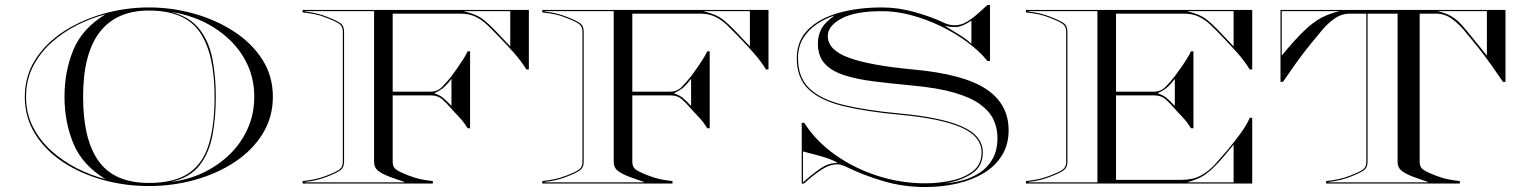

<svg xmlns="http://www.w3.org/2000/svg" viewBox="-20 -740 6103 774"><path d="M580 10Q483.5 10 394 -15Q304.5 -40 233.8 -86.8Q163 -133.5 121.5 -200.2Q80 -267 80 -350Q80 -433.5 122.5 -500Q165 -566.5 237 -613.2Q309 -660 398 -685Q487 -710 580 -710Q673 -710 762 -685Q851 -660 923 -613.2Q995 -566.5 1037.5 -500Q1080 -433.5 1080 -350Q1080 -267 1038.5 -200.2Q997 -133.5 926.2 -86.8Q855.5 -40 766 -15Q676.5 10 580 10ZM580 -697.5Q449.5 -697.5 382.2 -610.8Q315 -524 315 -350Q315 -176 378.5 -89.2Q442 -2.5 580 -2.5Q682 -2.5 739.8 -41Q797.5 -79.5 821.2 -156.8Q845 -234 845 -350Q845 -524 785.2 -610.8Q725.5 -697.5 580 -697.5ZM850 -350Q850 -266.5 836.5 -194.8Q823 -123 784.5 -73.5Q746 -24 670 -7Q737.5 -15 797.8 -43.2Q858 -71.5 904.8 -116.5Q951.5 -161.5 978.2 -220.8Q1005 -280 1005 -350Q1005 -420 978 -478.5Q951 -537 904 -581.2Q857 -625.5 796.8 -653.8Q736.5 -682 670 -692Q744.5 -672.5 783.2 -623.5Q822 -574.5 836 -504Q850 -433.5 850 -350ZM240 -350Q240 -453 276 -539.5Q312 -626 405 -682Q346 -667 289.2 -638Q232.5 -609 186.2 -567.2Q140 -525.5 112.5 -471Q85 -416.5 85 -350Q85 -283.5 112.5 -229Q140 -174.5 186.2 -132.8Q232.5 -91 289.2 -62Q346 -33 405 -18Q312 -74.5 276 -161Q240 -247.5 240 -350Z M1200 -690V-700H2112V-460H2102Q2080 -495.5 2051.2 -527.8Q2022.5 -560 1989 -594.5Q1966.5 -618 1945 -638.8Q1923.5 -659.5 1897.8 -672.2Q1872 -685 1836 -685H1563V-370.5H1716Q1743.5 -370.5 1762.8 -390.2Q1782 -410 1799 -431.5Q1808 -443.5 1821 -461.8Q1834 -480 1846.2 -499.2Q1858.5 -518.5 1865 -533H1875V-223H1865Q1850 -248 1831 -267.8Q1812 -287.5 1795 -307Q1779 -325.5 1761.8 -340.5Q1744.5 -355.5 1716 -355.5H1563V-87.5Q1563 -67 1576.2 -57Q1589.5 -47 1627 -32.5Q1651.5 -23 1673 -18.2Q1694.5 -13.5 1725 -10V0H1200V-10Q1230.5 -13.5 1252 -18.2Q1273.5 -23 1298 -32.5Q1335.5 -47 1348.8 -57Q1362 -67 1362 -87.5V-612.5Q1362 -633 1348.8 -643Q1335.5 -653 1298 -667.5Q1273.5 -677.5 1252 -682Q1230.5 -686.5 1200 -690ZM1849.5 -695Q1877 -688 1895.5 -680.2Q1914 -672.5 1931.8 -658.5Q1949.5 -644.5 1973.8 -619.5Q1998 -594.5 2037 -553V-695ZM1730.5 -364Q1750.5 -357.5 1764 -347.2Q1777.5 -337 1800 -313V-422Q1778.5 -394.5 1764 -383.5Q1749.5 -372.5 1730.5 -364ZM1610 -6.5Q1590.5 -13.5 1577 -18Q1563.5 -22.5 1549 -28Q1519.5 -39.5 1503.8 -52Q1488 -64.5 1488 -87.5V-695H1210V-693.5Q1237 -690.5 1258 -685.2Q1279 -680 1300.5 -671.5Q1337.5 -657 1352.2 -646.5Q1367 -636 1367 -612.5V-87.5Q1367 -64.5 1352.2 -53.8Q1337.5 -43 1300.5 -28.5Q1279 -20 1258 -14.8Q1237 -9.5 1210 -6.5V-5H1610Z M2166 -690V-700H3078V-460H3068Q3046 -495.5 3017.2 -527.8Q2988.5 -560 2955 -594.5Q2932.5 -618 2911 -638.8Q2889.5 -659.5 2863.8 -672.2Q2838 -685 2802 -685H2529V-370.5H2682Q2709.5 -370.5 2728.8 -390.2Q2748 -410 2765 -431.5Q2774 -443.5 2787 -461.8Q2800 -480 2812.2 -499.2Q2824.5 -518.5 2831 -533H2841V-223H2831Q2816 -248 2797 -267.8Q2778 -287.5 2761 -307Q2745 -325.5 2727.8 -340.5Q2710.5 -355.5 2682 -355.5H2529V-87.5Q2529 -67 2542.2 -57Q2555.5 -47 2593 -32.5Q2617.5 -23 2639 -18.2Q2660.5 -13.5 2691 -10V0H2166V-10Q2196.5 -13.5 2218 -18.2Q2239.5 -23 2264 -32.5Q2301.5 -47 2314.8 -57Q2328 -67 2328 -87.5V-612.5Q2328 -633 2314.8 -643Q2301.5 -653 2264 -667.5Q2239.5 -677.5 2218 -682Q2196.5 -686.5 2166 -690ZM2815.5 -695Q2843 -688 2861.5 -680.2Q2880 -672.5 2897.8 -658.5Q2915.5 -644.5 2939.8 -619.5Q2964 -594.5 3003 -553V-695ZM2696.5 -364Q2716.5 -357.5 2730 -347.2Q2743.5 -337 2766 -313V-422Q2744.5 -394.5 2730 -383.5Q2715.5 -372.5 2696.5 -364ZM2576 -6.5Q2556.5 -13.5 2543 -18Q2529.5 -22.5 2515 -28Q2485.5 -39.5 2469.8 -52Q2454 -64.5 2454 -87.5V-695H2176V-693.5Q2203 -690.5 2224 -685.2Q2245 -680 2266.5 -671.5Q2303.5 -657 2318.2 -646.5Q2333 -636 2333 -612.5V-87.5Q2333 -64.5 2318.2 -53.8Q2303.5 -43 2266.5 -28.5Q2245 -20 2224 -14.8Q2203 -9.5 2176 -6.5V-5H2576Z M3961 -720H3971V-494H3961Q3927.5 -535 3878.2 -571.2Q3829 -607.5 3771 -635.2Q3713 -663 3652.8 -679Q3592.5 -695 3536.5 -695Q3427 -695 3372 -665.2Q3317 -635.5 3317 -595Q3317 -538 3402.8 -507Q3488.5 -476 3660 -460Q3864 -441.5 3955 -381.2Q4046 -321 4046 -215Q4046 -157 4019.2 -113.8Q3992.5 -70.5 3945.8 -42.2Q3899 -14 3838.2 0Q3777.5 14 3709.5 14Q3621.5 14 3541 -9.8Q3460.5 -33.5 3389 -68.5Q3383.5 -71 3374.8 -74.2Q3366 -77.5 3355 -77.5Q3323 -77.5 3287.5 -53.2Q3252 -29 3221 0H3212V-245H3222Q3269.5 -170.5 3347 -115.8Q3424.5 -61 3518.5 -31Q3612.5 -1 3709.5 -1Q3765 -1 3817.2 -12.5Q3869.5 -24 3903.2 -51Q3937 -78 3937 -125Q3937 -190.5 3854.5 -226.5Q3772 -262.5 3607 -277.5Q3471.5 -290 3379 -312.5Q3286.5 -335 3239.2 -380.2Q3192 -425.5 3192 -505Q3192 -575 3237.2 -620.5Q3282.5 -666 3360.5 -688Q3438.5 -710 3536.5 -710Q3601.5 -710 3669.2 -690.8Q3737 -671.5 3787 -647.5Q3796 -643 3807.5 -640.5Q3819 -638 3827.5 -638Q3854 -638 3877.5 -652Q3901 -666 3922 -685.2Q3943 -704.5 3961 -720ZM3345 -678Q3307 -665.5 3273.2 -643Q3239.5 -620.5 3218.2 -586.5Q3197 -552.5 3197 -505Q3197 -427.5 3243 -383.5Q3289 -339.5 3380.2 -317.2Q3471.5 -295 3607 -282.5Q3772 -267.5 3857 -230.5Q3942 -193.5 3942 -125Q3942 -69.5 3898 -40.2Q3854 -11 3789.5 -1Q3822 -3 3858.5 -12.5Q3895 -22 3927.5 -42.5Q3960 -63 3980.5 -97.8Q4001 -132.5 4001 -185Q4001 -223 3985.5 -256.8Q3970 -290.5 3932.5 -318.5Q3895 -346.5 3828.5 -366Q3762 -385.5 3660 -395Q3574.5 -403 3504 -411.8Q3433.5 -420.5 3382.8 -437Q3332 -453.5 3304.5 -483.8Q3277 -514 3277 -565Q3277 -594.5 3290 -621.2Q3303 -648 3345 -678ZM3787.5 -636.5Q3813.5 -620.5 3843.5 -602.2Q3873.5 -584 3896 -564V-657Q3860.5 -632.5 3835.2 -631.2Q3810 -630 3787.5 -636.5ZM3357 -82.5Q3340.5 -94 3312 -103.2Q3283.5 -112.5 3256.5 -119.2Q3229.5 -126 3217 -129.5V-4.5Q3248.5 -33.5 3285.2 -59.2Q3322 -85 3357 -82.5Z M4116 -690V-700H5028V-460H5018Q4996 -495.5 4967.2 -527.8Q4938.5 -560 4905 -594.5Q4882.5 -618 4861 -638.8Q4839.5 -659.5 4813.8 -672.2Q4788 -685 4752 -685H4479V-370.5H4632Q4659.5 -370.5 4678.8 -390.2Q4698 -410 4715 -431.5Q4724 -443.5 4737 -461.8Q4750 -480 4762.2 -499.2Q4774.5 -518.5 4781 -533H4791V-223H4781Q4766 -248 4747 -267.8Q4728 -287.5 4711 -307Q4695 -325.5 4677.8 -340.5Q4660.5 -355.5 4632 -355.5H4479V-15H4742Q4788.5 -15 4820.2 -32Q4852 -49 4876.8 -76.2Q4901.5 -103.5 4927.5 -134Q4959 -171.5 4983 -205Q5007 -238.5 5018 -265H5028V0H4116V-10Q4146.5 -13.5 4168 -18.2Q4189.5 -23 4214 -32.5Q4251.5 -47 4264.8 -57Q4278 -67 4278 -87.5V-612.5Q4278 -633 4264.8 -643Q4251.5 -653 4214 -667.5Q4189.5 -677.5 4168 -682Q4146.5 -686.5 4116 -690ZM4765.5 -695Q4793 -688 4811.5 -680.2Q4830 -672.5 4847.8 -658.5Q4865.5 -644.5 4889.8 -619.5Q4914 -594.5 4953 -553V-695ZM4126 -693.5Q4153 -690.5 4174 -685.2Q4195 -680 4216.5 -671.5Q4253.5 -657 4268.2 -646.5Q4283 -636 4283 -612.5V-87.5Q4283 -64.5 4268.2 -53.8Q4253.5 -43 4216.5 -28.5Q4195 -20 4174 -14.8Q4153 -9.5 4126 -6.5V-5H4404V-695H4126ZM4646.5 -364Q4666.5 -357.5 4680 -347.2Q4693.5 -337 4716 -313V-422Q4694.5 -394.5 4680 -383.5Q4665.5 -372.5 4646.5 -364ZM4765.5 -5H4953V-157Q4919.5 -115.5 4895.5 -89Q4871.5 -62.5 4851.8 -46.5Q4832 -30.5 4811.8 -21.2Q4791.5 -12 4765.5 -5Z M5326 -10Q5356.5 -13.5 5378 -18.2Q5399.5 -23 5424 -32.5Q5461.5 -47 5474.8 -57Q5488 -67 5488 -87.5V-685H5423Q5388.5 -685 5360.5 -665.5Q5332.5 -646 5309.2 -618Q5286 -590 5265 -564.5Q5232.5 -525 5203.2 -483.5Q5174 -442 5152 -410H5142V-700H6049V-410H6039Q6017 -442 5987.8 -483.5Q5958.5 -525 5926 -564.5Q5905 -590 5881.8 -618Q5858.5 -646 5830.8 -665.5Q5803 -685 5768 -685H5703V-87.5Q5703 -67 5716.2 -57Q5729.5 -47 5767 -32.5Q5791.5 -23 5813 -18.2Q5834.5 -13.5 5865 -10V0H5326ZM5776.5 -695Q5807 -687.5 5827.5 -676.2Q5848 -665 5866.8 -645.5Q5885.5 -626 5910.2 -594.8Q5935 -563.5 5974 -516V-695ZM5379.5 -695H5147V-516Q5199 -579 5235.8 -614.5Q5272.5 -650 5305.8 -667.8Q5339 -685.5 5379.5 -695ZM5336 -6.5V-5H5736V-6.5Q5716.5 -13.5 5703 -18Q5689.5 -22.5 5675 -28Q5645.5 -39.5 5629.8 -52Q5614 -64.5 5614 -87.5V-685H5493V-87.5Q5493 -64.5 5478.2 -53.8Q5463.5 -43 5426.5 -28.5Q5405 -20 5384 -14.8Q5363 -9.5 5336 -6.5Z"/></svg>

Font: Engraving Unshaded CC
Style: Bold
Weight: 700
Designer: indestructible type*
Foundry: Cowboy Collective
Version: Version 1.000